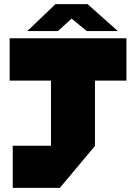

<svg xmlns="http://www.w3.org/2000/svg" viewBox="-20 -911 660 934"><path d="M228 -202V-519L398 -725H442V-202ZM42 3V-202H442V-201L271 3ZM27 -519V-725H398L228 -519ZM442 -519V-725H595V-519ZM402 -760 275 -864 406 -891 552 -761V-760ZM114 -760V-761L250 -891H406L262 -760Z"/></svg>

Font: Foldit ExtraBold
Style: Regular
Weight: 800
Version: Version 1.003